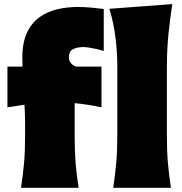

<svg xmlns="http://www.w3.org/2000/svg" viewBox="-20 -899 869 919"><path d="M80.6 0Q89.8 -60.1 95 -117.7Q100.1 -175.3 100.1 -247.6V-305.2Q100.1 -325.2 99.4 -348.9Q98.6 -372.6 97.2 -397.9L15.6 -385.3V-580.1H87.9Q86.9 -604 86.9 -621.6Q86.9 -696.3 109.9 -743.9Q132.8 -791.5 171.1 -818.1Q209.5 -844.7 256.3 -855.2Q303.2 -865.7 351.6 -865.7Q384.3 -865.7 421.9 -862.1Q459.5 -858.4 476.6 -856V-655.3Q462.4 -659.7 443.4 -664.1Q424.3 -668.5 407 -671.1Q389.6 -673.8 380.4 -673.8Q350.6 -673.8 330.1 -664.1Q309.6 -654.3 309.6 -622.6Q309.6 -610.4 318.8 -597.9Q328.1 -585.4 344.7 -580.1H465.8V-385.3Q399.9 -399.4 337.4 -405.3V-247.6Q337.4 -175.3 342 -117.7Q346.7 -60.1 356.4 0ZM522 0Q531.2 -61 536.4 -119.1Q541.5 -177.2 541.5 -250.5V-577.6Q541.5 -647.5 533.2 -716.1Q524.9 -784.7 503.9 -856.9L804.7 -879.4Q793.9 -811.5 786.4 -736.1Q778.8 -660.6 778.8 -577.6V-250.5Q778.8 -177.2 783.7 -119.1Q788.6 -61 798.3 0Z"/></svg>

Font: Pinar Black
Style: Regular
Weight: 900
Designer: Amin Abedi
Version: Version 3.000